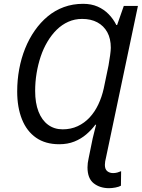

<svg xmlns="http://www.w3.org/2000/svg" viewBox="-20 -745 742 1005"><path d="M551 240Q503 240 470.5 214.5Q438 189 438 131Q438 120 439.5 108Q441 96 444 83L465 -20Q469 -38 474 -56.5Q479 -75 483 -92H479Q459 -65 431.5 -41.5Q404 -18 369 -4Q334 10 290 10Q218 10 169 -24Q120 -58 95 -120.5Q70 -183 70 -266Q70 -326 80.5 -383Q91 -440 111.5 -491Q132 -542 162 -585Q192 -628 230 -659.5Q268 -691 314.5 -708Q361 -725 415 -725Q458 -725 491 -710.5Q524 -696 548.5 -671Q573 -646 589 -614H593L628 -714H702L535 79Q532 90 530.5 100Q529 110 529 118Q529 141 541.5 151Q554 161 572 161Q584 161 594.5 158Q605 155 614 151L613 227Q603 233 584.5 236.5Q566 240 551 240ZM308 -68Q351 -68 386.5 -84.5Q422 -101 449 -130Q476 -159 494.5 -198Q513 -237 523 -282L548 -402Q553 -430 556.5 -456Q560 -482 560 -495Q560 -543 541.5 -576.5Q523 -610 489.5 -628Q456 -646 410 -646Q371 -646 337.5 -631Q304 -616 277 -589.5Q250 -563 228.5 -527Q207 -491 193 -449Q179 -407 171.5 -361.5Q164 -316 164 -269Q164 -206 181.5 -161Q199 -116 231.5 -92Q264 -68 308 -68Z"/></svg>

Font: Noto Sans Display
Style: Italic
Weight: 400
Italic angle: -12°
Designer: Monotype Design Team
Foundry: Monotype Imaging Inc.
Version: Version 2.003